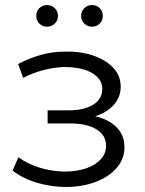

<svg xmlns="http://www.w3.org/2000/svg" viewBox="-20 -736 574 762"><path d="M242 6Q307 6 359.5 -14Q412 -34 443 -69.5Q474 -105 474 -152Q474 -212 423.5 -247Q373 -282 283 -282L280 -263Q331 -263 371 -279Q411 -295 435 -324Q459 -353 459 -392Q459 -436 429 -467.5Q399 -499 348.5 -516Q298 -533 235 -531Q189 -531 143.5 -518.5Q98 -506 52 -482L72 -427Q113 -448 155 -458.5Q197 -469 236 -470Q279 -470 313 -460Q347 -450 366.5 -430Q386 -410 386 -382Q386 -356 369.5 -337Q353 -318 323 -308Q293 -298 254 -298H169V-246H259Q325 -246 363 -222.5Q401 -199 401 -157Q401 -128 381 -105Q361 -82 325 -69Q289 -56 240 -55Q191 -55 141 -69.5Q91 -84 53 -112L30 -59Q73 -26 129 -10Q185 6 242 6ZM345 -630Q328 -630 315 -642Q302 -654 302 -673Q302 -692 315 -704Q328 -716 345 -716Q363 -716 375.5 -704Q388 -692 388 -673Q388 -654 375.5 -642Q363 -630 345 -630ZM167 -630Q149 -630 136.5 -642Q124 -654 124 -673Q124 -692 136.5 -704Q149 -716 167 -716Q184 -716 197 -704Q210 -692 210 -673Q210 -654 197 -642Q184 -630 167 -630Z"/></svg>

Font: MOST Montserrat
Style: Regular
Weight: 400
Designer: Julieta Ulanovsky
Foundry: Julieta Ulanovsky
Version: Version 8.000;March 11, 2024;FontCreator 15.0.0.2926 64-bit